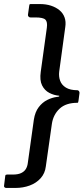

<svg xmlns="http://www.w3.org/2000/svg" viewBox="-63 -762 412 947"><path d="M-32 165Q-38 165 -41 161.5Q-44 158 -43 154L-37 105Q-36 101 -34 100Q-32 99 -28 99H0Q26 99 41.5 91.5Q57 84 64.5 71.5Q72 59 74 43L104 -172Q110 -210 128 -233.5Q146 -257 170 -269Q194 -281 218 -284Q225 -284 228.5 -286.5Q232 -289 228 -290Q203 -292 180 -304Q157 -316 144.5 -341Q132 -366 138 -408L168 -625Q172 -654 161 -665Q150 -676 112 -676H87Q81 -676 77.5 -680.5Q74 -685 75 -690L81 -733Q82 -740 83.5 -741Q85 -742 92 -742H134Q164 -742 188.5 -734Q213 -726 230.5 -711.5Q248 -697 255.5 -676Q263 -655 259 -629L229 -409Q226 -385 233.5 -364Q241 -343 262 -330Q283 -317 319 -317Q323 -317 326.5 -312.5Q330 -308 329 -302L324 -264Q323 -258 322 -256.5Q321 -255 319 -255Q262 -255 231 -226Q200 -197 193 -152L163 59Q159 93 137.5 117Q116 141 83.5 153Q51 165 13 165H-32Z"/></svg>

Font: Libre Franklin Thin Medium
Style: Italic
Weight: 500
Italic angle: -8°
Version: Version 3.000